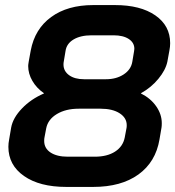

<svg xmlns="http://www.w3.org/2000/svg" viewBox="-20 -728 690 756"><path d="M13 -150Q13 -164 16 -179L24 -226Q31 -264 66.5 -301Q102 -338 153 -360V-361Q124 -381 107.5 -409.5Q91 -438 91 -468Q91 -473 93 -485L101 -529Q117 -614 181.5 -661Q246 -708 347 -708H433Q533 -708 591.5 -667.5Q650 -627 650 -558Q650 -544 647 -529L639 -485Q632 -452 603.5 -417.5Q575 -383 535 -361V-360Q573 -341 595 -309.5Q617 -278 617 -243Q617 -232 616 -226L608 -179Q593 -90 525 -41Q457 8 347 8H241Q136 8 74.5 -35Q13 -78 13 -150ZM397 -416Q438 -416 467 -435Q496 -454 501 -485L508 -527L509 -536Q509 -560 487 -574.5Q465 -589 427 -589H341Q297 -589 269.5 -572.5Q242 -556 238 -527L231 -485Q230 -481 230 -474Q230 -448 252 -432Q274 -416 311 -416ZM353 -111Q402 -111 433 -131Q464 -151 471 -186L478 -223Q479 -227 479 -235Q479 -264 451 -282Q423 -300 376 -300H290Q239 -300 204 -279Q169 -258 162 -223L155 -186Q154 -182 154 -173Q154 -144 179 -127.5Q204 -111 247 -111Z"/></svg>

Font: Bai Jamjuree
Style: Bold Italic
Weight: 700
Italic angle: -10°
Designer: Katatrad Aksorn Co.,Ltd.
Foundry: Cadson Demak Co.,Ltd.
Version: Version 1.000; ttfautohint (v1.6)